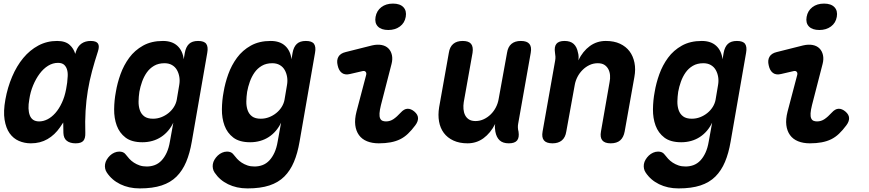

<svg xmlns="http://www.w3.org/2000/svg" viewBox="-20 -788 4840 1069"><path d="M152 10Q116 10 85 -3.5Q54 -17 33.5 -46Q13 -75 5.5 -121.5Q-2 -168 10 -234Q22 -301 47.5 -361Q73 -421 109.5 -465Q146 -509 193.5 -534.5Q241 -560 298 -560Q345 -560 369 -537Q390 -518 399 -488Q401 -494 403 -501Q413 -531 434 -545.5Q455 -560 485 -560Q516 -560 525.5 -545.5Q535 -531 525 -501Q507 -446 492.5 -392Q478 -338 469 -283.5Q460 -229 456.5 -171Q453 -113 455 -48Q456 -18 444 -4Q432 10 401 10Q370 10 352 -4Q334 -18 333 -48Q332 -78 332 -106Q323 -92 314 -79Q285 -37 244.5 -13.5Q204 10 152 10ZM198 -112Q221 -112 244 -123.5Q267 -135 288 -158.5Q309 -182 325 -217Q340 -249 348 -291L350 -303Q355 -328 356 -352Q359 -377 354.5 -396Q350 -415 338 -426.5Q326 -438 303 -438Q274 -438 248 -422Q222 -406 201 -378Q180 -350 164.5 -313Q149 -276 143 -234Q133 -179 146 -145.5Q159 -112 198 -112Z M945 -105Q933 -80 916 -60Q899 -40 877 -25.5Q855 -11 828.5 -3.5Q802 4 773 4Q713 4 679 -22Q645 -48 630 -89Q615 -130 615.5 -179.5Q616 -229 625 -276Q633 -325 651 -375Q669 -425 699.5 -466.5Q730 -508 776.5 -534Q823 -560 887 -560Q938 -560 967.5 -533Q997 -506 1003 -458L1009 -494Q1015 -527 1032.5 -543.5Q1050 -560 1083 -560Q1117 -560 1128.5 -543.5Q1140 -527 1134 -494L1048 0Q1037 65 1016.5 113.5Q996 162 963 195Q930 228 880 244.5Q830 261 758 261Q727 261 700 255Q673 249 649.5 237.5Q626 226 607.5 210Q589 194 575 173Q568 163 565.5 150.5Q563 138 565 126Q567 113 574.5 100.5Q582 88 592.5 78Q603 68 616.5 62Q630 56 644 56Q655 56 664 59.5Q673 63 679 71Q689 84 700 96Q711 108 725.5 117.5Q740 127 757.5 133Q775 139 797 139Q821 139 842 131Q863 123 879.5 105.5Q896 88 908 62Q920 36 926 0ZM832 -127Q856 -127 878 -135.5Q900 -144 918 -158.5Q936 -173 948 -192Q960 -211 964 -232L978 -315Q982 -338 978.5 -359.5Q975 -381 965 -398.5Q955 -416 937.5 -426Q920 -436 896 -436Q862 -436 837.5 -421.5Q813 -407 797 -384Q781 -361 771 -333Q761 -305 756 -277Q752 -250 751.5 -223.5Q751 -197 758.5 -175Q766 -153 783.5 -140Q801 -127 832 -127Z M1545 -105Q1533 -80 1516 -60Q1499 -40 1477 -25.5Q1455 -11 1428.5 -3.5Q1402 4 1373 4Q1313 4 1279 -22Q1245 -48 1230 -89Q1215 -130 1215.5 -179.5Q1216 -229 1225 -276Q1233 -325 1251 -375Q1269 -425 1299.5 -466.5Q1330 -508 1376.5 -534Q1423 -560 1487 -560Q1538 -560 1567.5 -533Q1597 -506 1603 -458L1609 -494Q1615 -527 1632.5 -543.5Q1650 -560 1683 -560Q1717 -560 1728.5 -543.5Q1740 -527 1734 -494L1648 0Q1637 65 1616.5 113.5Q1596 162 1563 195Q1530 228 1480 244.5Q1430 261 1358 261Q1327 261 1300 255Q1273 249 1249.5 237.5Q1226 226 1207.5 210Q1189 194 1175 173Q1168 163 1165.5 150.5Q1163 138 1165 126Q1167 113 1174.5 100.5Q1182 88 1192.5 78Q1203 68 1216.5 62Q1230 56 1244 56Q1255 56 1264 59.5Q1273 63 1279 71Q1289 84 1300 96Q1311 108 1325.5 117.5Q1340 127 1357.5 133Q1375 139 1397 139Q1421 139 1442 131Q1463 123 1479.5 105.5Q1496 88 1508 62Q1520 36 1526 0ZM1432 -127Q1456 -127 1478 -135.5Q1500 -144 1518 -158.5Q1536 -173 1548 -192Q1560 -211 1564 -232L1578 -315Q1582 -338 1578.5 -359.5Q1575 -381 1565 -398.5Q1555 -416 1537.5 -426Q1520 -436 1496 -436Q1462 -436 1437.5 -421.5Q1413 -407 1397 -384Q1381 -361 1371 -333Q1361 -305 1356 -277Q1352 -250 1351.5 -223.5Q1351 -197 1358.5 -175Q1366 -153 1383.5 -140Q1401 -127 1432 -127Z M1929 -376Q1901 -369 1883.5 -382Q1866 -395 1860 -424Q1853 -452 1864 -471.5Q1875 -491 1904 -498L2051 -535Q2081 -542 2104.5 -537.5Q2128 -533 2142.5 -518.5Q2157 -504 2162 -481.5Q2167 -459 2160 -432L2101 -203Q2094 -175 2093 -157Q2092 -139 2096.5 -129Q2101 -119 2109.5 -115.5Q2118 -112 2129 -112Q2152 -112 2171 -125Q2190 -138 2211 -161Q2230 -182 2249 -182.5Q2268 -183 2287 -167Q2307 -150 2307.5 -130.5Q2308 -111 2292 -90Q2272 -63 2251.5 -43.5Q2231 -24 2207.5 -12.5Q2184 -1 2154.5 4.5Q2125 10 2089 10Q2052 10 2023.5 -1.5Q1995 -13 1978.5 -36Q1962 -59 1958 -91.5Q1954 -124 1965 -167L2018 -368Q2022 -381 2016 -388Q2010 -395 1998 -392ZM2142 -621Q2103 -621 2084 -640.5Q2065 -660 2071 -694Q2077 -728 2103 -748Q2129 -768 2168 -768Q2207 -768 2226 -748Q2245 -728 2239 -694Q2233 -660 2206.5 -640.5Q2180 -621 2142 -621Z M2813 10Q2780 10 2762 -6.5Q2744 -23 2738 -55Q2736 -65 2735.5 -76.5Q2735 -88 2737 -98Q2711 -47 2672 -18.5Q2633 10 2583 10Q2538 10 2504.5 -5.5Q2471 -21 2451 -48Q2431 -75 2424.5 -111.5Q2418 -148 2425 -191L2479 -494Q2484 -527 2503.5 -543.5Q2523 -560 2556 -560Q2590 -560 2603 -543.5Q2616 -527 2611 -494L2562 -219Q2559 -200 2560.5 -181Q2562 -162 2569.5 -147Q2577 -132 2591 -123Q2605 -114 2628 -114Q2652 -114 2674 -124.5Q2696 -135 2713 -152Q2730 -169 2741 -190.5Q2752 -212 2756 -235L2803 -494Q2808 -527 2827.5 -543.5Q2847 -560 2880 -560Q2914 -560 2927.5 -543.5Q2941 -527 2935 -494L2865 -99Q2863 -88 2863.5 -77Q2864 -66 2867 -55Q2872 -22 2859 -6Q2846 10 2813 10Z M3123 -560Q3156 -560 3174 -543.5Q3192 -527 3198 -495Q3201 -485 3201.5 -473.5Q3202 -462 3200 -452Q3225 -503 3264 -531.5Q3303 -560 3353 -560Q3399 -560 3432 -544.5Q3465 -529 3485 -502.5Q3505 -476 3512.5 -439Q3520 -402 3512 -359L3458 -56Q3452 -23 3433 -6.5Q3414 10 3380 10Q3347 10 3333.5 -6.5Q3320 -23 3326 -56L3374 -331Q3378 -350 3376.5 -369Q3375 -388 3367 -403Q3359 -418 3345 -427Q3331 -436 3308 -436Q3284 -436 3262.5 -426Q3241 -416 3223.5 -398.5Q3206 -381 3195 -359.5Q3184 -338 3180 -315L3133 -56Q3128 -23 3108.5 -6.5Q3089 10 3056 10Q3022 10 3008.5 -6.5Q2995 -23 3001 -56L3071 -451Q3073 -462 3072.5 -473Q3072 -484 3070 -495Q3065 -528 3078 -544Q3091 -560 3123 -560Z M3945 -105Q3933 -80 3916 -60Q3899 -40 3877 -25.5Q3855 -11 3828.5 -3.5Q3802 4 3773 4Q3713 4 3679 -22Q3645 -48 3630 -89Q3615 -130 3615.5 -179.5Q3616 -229 3625 -276Q3633 -325 3651 -375Q3669 -425 3699.5 -466.5Q3730 -508 3776.5 -534Q3823 -560 3887 -560Q3938 -560 3967.5 -533Q3997 -506 4003 -458L4009 -494Q4015 -527 4032.5 -543.5Q4050 -560 4083 -560Q4117 -560 4128.5 -543.5Q4140 -527 4134 -494L4048 0Q4037 65 4016.5 113.5Q3996 162 3963 195Q3930 228 3880 244.5Q3830 261 3758 261Q3727 261 3700 255Q3673 249 3649.5 237.5Q3626 226 3607.5 210Q3589 194 3575 173Q3568 163 3565.5 150.5Q3563 138 3565 126Q3567 113 3574.5 100.5Q3582 88 3592.5 78Q3603 68 3616.5 62Q3630 56 3644 56Q3655 56 3664 59.5Q3673 63 3679 71Q3689 84 3700 96Q3711 108 3725.5 117.5Q3740 127 3757.5 133Q3775 139 3797 139Q3821 139 3842 131Q3863 123 3879.5 105.5Q3896 88 3908 62Q3920 36 3926 0ZM3832 -127Q3856 -127 3878 -135.5Q3900 -144 3918 -158.5Q3936 -173 3948 -192Q3960 -211 3964 -232L3978 -315Q3982 -338 3978.5 -359.5Q3975 -381 3965 -398.5Q3955 -416 3937.5 -426Q3920 -436 3896 -436Q3862 -436 3837.5 -421.5Q3813 -407 3797 -384Q3781 -361 3771 -333Q3761 -305 3756 -277Q3752 -250 3751.5 -223.5Q3751 -197 3758.5 -175Q3766 -153 3783.5 -140Q3801 -127 3832 -127Z M4329 -376Q4301 -369 4283.5 -382Q4266 -395 4260 -424Q4253 -452 4264 -471.5Q4275 -491 4304 -498L4451 -535Q4481 -542 4504.5 -537.5Q4528 -533 4542.5 -518.5Q4557 -504 4562 -481.5Q4567 -459 4560 -432L4501 -203Q4494 -175 4493 -157Q4492 -139 4496.5 -129Q4501 -119 4509.5 -115.5Q4518 -112 4529 -112Q4552 -112 4571 -125Q4590 -138 4611 -161Q4630 -182 4649 -182.5Q4668 -183 4687 -167Q4707 -150 4707.5 -130.5Q4708 -111 4692 -90Q4672 -63 4651.5 -43.5Q4631 -24 4607.5 -12.5Q4584 -1 4554.5 4.5Q4525 10 4489 10Q4452 10 4423.5 -1.5Q4395 -13 4378.5 -36Q4362 -59 4358 -91.5Q4354 -124 4365 -167L4418 -368Q4422 -381 4416 -388Q4410 -395 4398 -392ZM4542 -621Q4503 -621 4484 -640.5Q4465 -660 4471 -694Q4477 -728 4503 -748Q4529 -768 4568 -768Q4607 -768 4626 -748Q4645 -728 4639 -694Q4633 -660 4606.5 -640.5Q4580 -621 4542 -621Z"/></svg>

Font: Maple Mono
Style: Bold Italic
Weight: 700
Italic angle: -10°
Monospace: yes
Designer: subframe7536
Version: Version 7.000